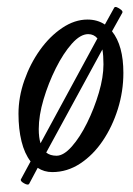

<svg xmlns="http://www.w3.org/2000/svg" viewBox="-20 -471 374 540"><path d="M62 46Q59 51 47.5 44.5Q36 38 39 33L66 -17Q49 -39 40.5 -73.5Q32 -108 32 -151Q32 -198 48.5 -245Q65 -292 92.5 -330.5Q120 -369 155 -392.5Q190 -416 226 -416Q254 -416 275 -402L301 -449Q303 -453 309 -450.5Q315 -448 320.5 -443.5Q326 -439 324 -435L295 -383Q327 -343 327 -266Q327 -214 311.5 -164.5Q296 -115 269 -75Q242 -35 205.5 -11Q169 13 127 13Q104 13 86 1ZM89 -108Q89 -84 94 -68L254 -363Q244 -375 228 -375Q206 -375 182 -348Q158 -321 137 -279Q116 -237 102.5 -191.5Q89 -146 89 -108ZM139 -33Q159 -33 182 -59Q205 -85 225 -125.5Q245 -166 258 -210Q271 -254 271 -290Q271 -315 268 -332L110 -42Q121 -33 139 -33Z"/></svg>

Font: Junicode Two Beta Condensed
Style: Italic
Weight: 400
Width: 3
Italic angle: -9°
Version: Version 1.053; ttfautohint (v1.8.4)